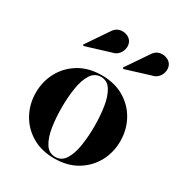

<svg xmlns="http://www.w3.org/2000/svg" viewBox="-170 -831 902 961"><g transform="rotate(30 281.0 -351.0)"><path d="M496.5 -593.5 357 -550.5 352.5 -556.5 436.5 -680Q451 -704 472 -709.8Q493 -715.5 512.2 -709Q531.5 -702.5 541 -688.5Q551.5 -672.5 549.5 -652Q547.5 -631.5 534 -614.8Q520.5 -598 496.5 -593.5ZM266.5 -593.5 127 -550.5 122.5 -556.5 206.5 -680Q221 -704 242 -709.8Q263 -715.5 282.2 -709Q301.5 -702.5 311 -688.5Q321.5 -672.5 319.5 -652Q317.5 -631.5 304 -614.8Q290.5 -598 266.5 -593.5ZM37.5 -230Q37.5 -295 67 -349.5Q96.5 -404 151.2 -437Q206 -470 281.5 -470Q357 -470 411.8 -437Q466.5 -404 496 -349.5Q525.5 -295 525.5 -230Q525.5 -165 496 -110.5Q466.5 -56 411.8 -23Q357 10 281.5 10Q206 10 151.2 -23Q96.5 -56 67 -110.5Q37.5 -165 37.5 -230ZM187 -230Q187 -170.5 195.2 -117.8Q203.5 -65 224.2 -32Q245 1 281.5 1Q318.5 1 339 -32Q359.5 -65 367.8 -117.8Q376 -170.5 376 -230Q376 -289.5 367.8 -342.2Q359.5 -395 339 -428Q318.5 -461 281.5 -461Q245 -461 224.2 -428Q203.5 -395 195.2 -342.2Q187 -289.5 187 -230Z"/></g></svg>

Font: Bodoni* 24pt
Style: Bold
Weight: 700
Version: Version 2.3